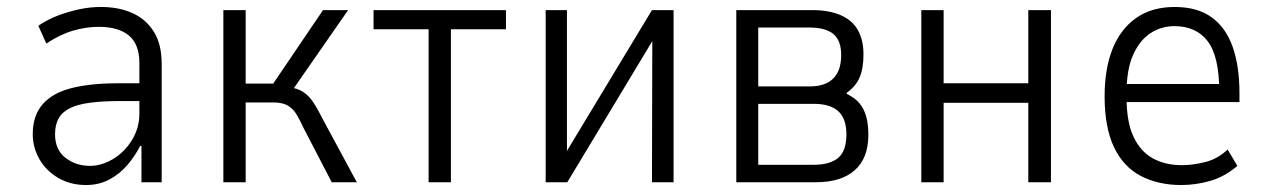

<svg xmlns="http://www.w3.org/2000/svg" viewBox="-20 -523 3642 551"><path d="M227 8Q182 8 147 -12.5Q112 -33 93 -66.5Q74 -100 74 -138Q74 -192 103 -224.5Q132 -257 186.5 -270.5Q241 -284 318 -284H391V-233H324Q276 -233 240.5 -228.5Q205 -224 182.5 -213.5Q160 -203 149 -184.5Q138 -166 138 -138Q138 -93 168 -70Q198 -47 238 -47Q272 -47 305 -67Q338 -87 359 -121.5Q380 -156 380 -197V-342Q380 -396 350 -421Q320 -446 263 -446Q227 -446 189.5 -435Q152 -424 113 -398L90 -449Q116 -467 146.5 -478.5Q177 -490 208 -496.5Q239 -503 270 -503Q321 -503 360 -485.5Q399 -468 421.5 -432Q444 -396 444 -340V0H386V-104H382Q368 -76 346 -50Q324 -24 294 -8Q264 8 227 8Z M621 0V-494H685V-283H764L907 -494H979L815 -258L804 -274Q833 -270 849.5 -259.5Q866 -249 879 -229.5Q892 -210 909 -176L1004 0H932L851 -156Q840 -180 830.5 -195.5Q821 -211 806 -220Q791 -229 763 -229H685V0Z M1210 0V-439H1052V-494H1432V-439H1274V0Z M1546 0V-494H1607V-80H1601L1851 -494H1913V0H1851L1852 -415H1858L1608 0Z M2093 0V-494H2311Q2359 -494 2392.5 -479.5Q2426 -465 2442 -436.5Q2458 -408 2458 -367Q2458 -327 2447 -301Q2436 -275 2409 -256L2411 -253Q2434 -242 2447 -226Q2460 -210 2466 -188Q2472 -166 2472 -136Q2472 -69 2433 -34.5Q2394 0 2322 0ZM2156 -50H2314Q2362 -50 2385.5 -70Q2409 -90 2409 -137Q2409 -183 2385.5 -204Q2362 -225 2316 -225H2156ZM2156 -275H2304Q2348 -275 2371 -297.5Q2394 -320 2394 -365Q2394 -407 2371.5 -425.5Q2349 -444 2302 -444H2156Z M2624 0V-494H2688V-284H2931V-494H2996V0H2931V-228H2688V0Z M3370 8Q3304 8 3254 -18Q3204 -44 3177 -100.5Q3150 -157 3150 -247Q3150 -325 3172.5 -382Q3195 -439 3240 -471Q3285 -503 3351 -503Q3416 -503 3457 -473.5Q3498 -444 3517.5 -388.5Q3537 -333 3537 -255V-230H3197V-282H3498L3479 -260Q3479 -361 3446 -404.5Q3413 -448 3350 -448Q3313 -448 3282 -428Q3251 -408 3232 -366Q3213 -324 3213 -256V-243Q3213 -173 3233 -130.5Q3253 -88 3288.5 -68.5Q3324 -49 3372 -49Q3403 -49 3439 -58Q3475 -67 3503 -94L3531 -47Q3495 -16 3453.5 -4Q3412 8 3370 8Z"/></svg>

Font: Nunito Sans 7pt Condensed Light
Style: Regular
Weight: 300
Width: 3
Designer: Vernon Adams
Foundry: Vernon Adams
Version: Version 3.101;gftools[0.9.27]